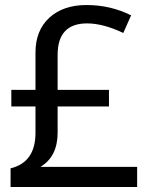

<svg xmlns="http://www.w3.org/2000/svg" viewBox="-20 -743 592 763"><path d="M324 -723Q419 -723 501 -682L470 -612Q390 -650 326 -650Q209 -650 209 -525V-386H413V-320H209V-216Q209 -121 141 -80H525V0H22V-74Q121 -98 121 -215V-320H25V-386H121V-534Q121 -622 176 -672.5Q231 -723 324 -723Z"/></svg>

Font: Advent Sans Logo
Style: Regular
Weight: 400
Designer: Types & Symbols
Foundry: Types & Symbols
Version: Version 1.002